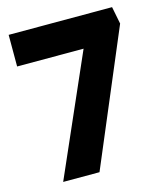

<svg xmlns="http://www.w3.org/2000/svg" viewBox="-107 -787 743 868"><g transform="rotate(-15 264.5 -353.0)"><path d="M326 -558H15V-706H499L515 -625L251 0H81Z"/></g></svg>

Font: Lexend Exa HM Xlight
Style: Bold
Weight: 700
Designer: Bonnie Shaver-Troup, Thomas Jockin, Octavio Pardo
Foundry: Lexend
Version: Version 1.091